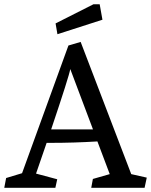

<svg xmlns="http://www.w3.org/2000/svg" viewBox="-34 -892 717 912"><path d="M663.1 -48.3 652.8 0H399.4L407.2 -42L487.3 -64.9L428.7 -220.2Q316.4 -213.4 208 -213.4H187.5L137.2 -67.4L237.8 -40.5L229 0H-13.7L-4.9 -46.4L70.8 -69.3L291 -675.8L349.1 -692.9L589.4 -64.9ZM407.7 -277.3 299.8 -564Q294.4 -530.8 209 -277.3ZM230 -780.8 409.7 -871.6H439.5L452.6 -798.3L238.8 -729.5Z"/></svg>

Font: Vesper Libre
Style: Regular
Weight: 400
Designer: Robert Keller & Kimya Gandhi
Foundry: Mota Italic
Version: Version 1.058